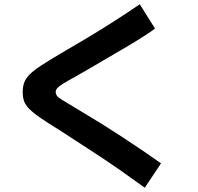

<svg xmlns="http://www.w3.org/2000/svg" viewBox="-20 -822 920 893"><path d="M653.3 51.1Q596.7 10 548.3 -23.9Q500 -57.8 455.6 -87.2Q411.1 -116.7 363.9 -147.2Q316.7 -177.8 262.2 -213.3Q204.4 -248.9 169.4 -272.8Q134.4 -296.7 116.1 -315.6Q97.8 -334.4 91.7 -352.2Q85.6 -370 85.6 -394.4Q85.6 -418.9 92.8 -438.3Q100 -457.8 118.3 -476.1Q136.7 -494.4 172.2 -517.8Q207.8 -541.1 264.4 -574.4Q320 -606.7 383.3 -644.4Q446.7 -682.2 510 -722.8Q573.3 -763.3 630 -802.2L701.1 -688.9Q668.9 -665.6 627.8 -640Q586.7 -614.4 543.3 -589.4Q500 -564.4 460 -540.6Q420 -516.7 387.8 -498.3Q355.6 -480 336.7 -468.9Q297.8 -447.8 276.1 -434.4Q254.4 -421.1 246.7 -412.2Q238.9 -403.3 238.9 -394.4Q238.9 -385.6 243.9 -377.8Q248.9 -370 268.3 -357.8Q287.8 -345.6 328.9 -321.1Q348.9 -308.9 384.4 -287.8Q420 -266.7 463.3 -239.4Q506.7 -212.2 553.3 -181.7Q600 -151.1 645 -120.6Q690 -90 728.9 -62.2Z"/></svg>

Font: Paperlogy 7 Bold
Style: Regular
Weight: 700
Designer: redesigned by Lee Juim, glyphs from Gmarket Sans & Montserrat
Foundry: PT&
Version: Version 1.001